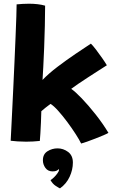

<svg xmlns="http://www.w3.org/2000/svg" viewBox="-20 -747 618 1034"><path d="M417 26Q408 7 387.8 -24.5Q367.5 -56 342.5 -89.8Q317.5 -123.5 293.2 -150.5Q269 -177.5 252 -187.5Q241.5 -180 224.5 -166.5Q207.5 -153 202.5 -148Q202 -119 200.5 -87.5Q199 -56 197.5 -29.2Q196 -2.5 194.5 12Q158 16 120.5 16Q96.5 16 75 14.5Q53.5 13 37.5 11Q38 -1 40.2 -41.8Q42.5 -82.5 45.2 -142.5Q48 -202.5 51.5 -272.5Q55 -342.5 58 -413.5Q61 -484.5 63.8 -548Q66.5 -611.5 68 -657.8Q69.5 -704 69.5 -723.5Q85.5 -725 102.5 -726Q119.5 -727 136 -727Q159.5 -727 181.8 -724.5Q204 -722 223 -716.5Q223 -667.5 221.5 -607.8Q220 -548 217.8 -489.5Q215.5 -431 213 -384.8Q210.5 -338.5 209 -316.5Q243 -352 291 -388.2Q339 -424.5 387 -457Q435 -489.5 469.5 -512Q480 -502 497 -479.8Q514 -457.5 530.5 -433.8Q547 -410 555.5 -395.5Q535.5 -383 508.5 -365.5Q481.5 -348 453.2 -329.8Q425 -311.5 401 -295.2Q377 -279 363.5 -268.5Q385 -254 420.5 -217Q456 -180 494.8 -131Q533.5 -82 564 -31.5Q557 -27 537.2 -18.5Q517.5 -10 493.5 -0.8Q469.5 8.5 448.5 16Q427.5 23.5 417 26ZM303 267.5Q297 265 280.2 254.2Q263.5 243.5 252 223Q260.5 218 271 207.8Q281.5 197.5 289.5 186.2Q297.5 175 298 168Q298 164.5 297 163.5Q292.5 168.5 285 172.2Q277.5 176 263 176Q238 176 224.5 157.2Q211 138.5 211 116Q211 83 235.8 67.5Q260.5 52 290 52Q321 52 346.8 71.2Q372.5 90.5 372.5 128.5Q372.5 167 355 205Q337.5 243 303 267.5Z"/></svg>

Font: Grandstander
Style: Bold
Weight: 700
Designer: Tyler Finck
Foundry: Etcetera Type Co
Version: Version 1.200; ttfautohint (v1.8.3)